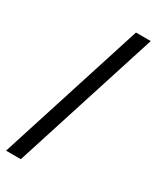

<svg xmlns="http://www.w3.org/2000/svg" viewBox="-205 -801 753 922"><g transform="rotate(30 171.5 -340.5)"><path d="M258.8 -742.2H340.8L84 61H2Z"/></g></svg>

Font: Sarala
Style: Regular
Weight: 400
Designer: Andres Torresi
Foundry: Huerta Tipografica
Version: Version 1.004;PS 001.003;hotconv 1.0.70;makeotf.lib2.5.58329